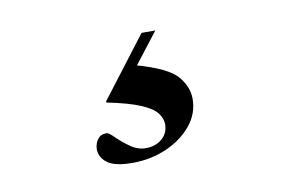

<svg xmlns="http://www.w3.org/2000/svg" viewBox="-41 -81 582 378"><g transform="rotate(-10 250.0 108.5)"><path d="M198 232.5Q162 232.5 147.5 221.2Q133 210 133 194Q133 183.5 139 174.8Q145 166 157.5 166Q161.5 166 172 176.5Q182.5 187 197.5 197.8Q212.5 208.5 228.5 208.5Q248 208.5 261 197.5Q274 186.5 274 168.5Q274 157.5 266 146.5Q258 135.5 235 125.5Q212 115.5 167.5 106.5V104L259.5 -16.5H287L239.5 45Q299.5 62 317.8 83.2Q336 104.5 336 128.5Q336 158 316.8 181.5Q297.5 205 266 218.8Q234.5 232.5 198 232.5Z"/></g></svg>

Font: Newsreader Display SemiBold
Style: Regular
Weight: 600
Designer: Hugues Gentile
Foundry: Production Type
Version: Version 1.001